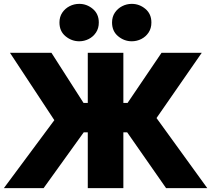

<svg xmlns="http://www.w3.org/2000/svg" viewBox="-21 -973 1092 993"><path d="M838 0 585.5 -362 814.5 -700H1022.5L788.5 -362.5L1051 0ZM-1 0 260 -351.5 30.5 -700H245L463 -359.5L204.5 0ZM433 0V-288.5H313.5V-440.5H433V-700H617V-440.5H737V-288.5H617V0ZM389 -759.5Q349.5 -759.5 318 -785.5Q286.5 -811.5 286.5 -856.5Q286.5 -886 301 -907.5Q315.5 -929 338.8 -941Q362 -953 389 -953Q428 -953 459 -927Q490 -901 490 -856.5Q490 -826.5 475.5 -804.8Q461 -783 437.8 -771.2Q414.5 -759.5 389 -759.5ZM660.5 -759.5Q621.5 -759.5 590 -785.5Q558.5 -811.5 558.5 -856.5Q558.5 -886 573 -907.5Q587.5 -929 610.8 -941Q634 -953 660.5 -953Q700 -953 731 -927Q762 -901 762 -856.5Q762 -826.5 747.5 -804.8Q733 -783 709.8 -771.2Q686.5 -759.5 660.5 -759.5Z"/></svg>

Font: Geologica Roman ExtraBold
Style: Regular
Weight: 800
Designer: Sindre Bremnes, Frode Helland
Foundry: Monokrom Skriftforlag AS
Version: Version 1.010;gftools[0.9.28]